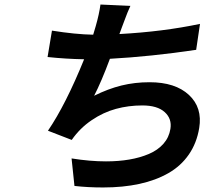

<svg xmlns="http://www.w3.org/2000/svg" viewBox="-20 -785 996 852"><path d="M867.5 -679 850.5 -563.9Q649.9 -534.1 467.7 -524.1Q429.7 -421.9 397.7 -360.1Q460.6 -391.3 519.4 -405.7Q578.1 -420.1 643.5 -420.1Q757.8 -420.1 818.4 -363.8Q878.9 -307.5 864 -217Q853 -149.9 817.8 -99.1Q782.7 -48.3 726.9 -16.5Q671.2 15.3 598.5 31.1Q525.9 46.9 437.1 46.9Q370 46.9 310.4 40.1L297.6 -82Q379.3 -68.9 450.3 -68.9Q506.4 -68.9 554 -77.1Q601.6 -85.2 640.8 -101.9Q680 -118.6 705.1 -146.8Q730.1 -175.1 736.2 -213.1Q743.6 -257.8 710.9 -287.5Q678.3 -317.1 611.5 -317.1Q550.1 -317.1 494.1 -301.8Q438.2 -286.6 386.4 -251.4Q334.5 -216.3 298.3 -164.1L192.8 -204.9Q271.3 -320 353.3 -522Q272 -523.4 191.1 -532L210.6 -649.1Q314.6 -632.5 393.5 -631Q403.1 -662.3 404.8 -669Q420.1 -722.3 425.8 -764.9L558.6 -758.9Q551.5 -744 545.3 -728.2Q539.1 -712.4 531.6 -692.3Q524.1 -672.2 520.6 -663L509.9 -633.9Q704.2 -644.5 867.5 -679Z"/></svg>

Font: Karasuma Gothic
Style: Bold Italic
Weight: 700
Italic angle: 9.39998°
Designer: Rasmus Andersson / Ryoko Nishizuka
Foundry: Genbu
Version: Version 1.00